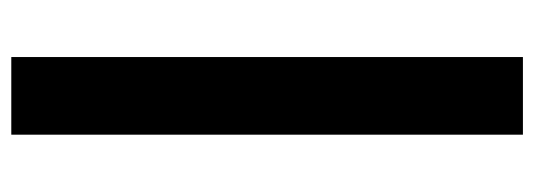

<svg xmlns="http://www.w3.org/2000/svg" viewBox="-323 -493 946 340"><g transform="rotate(90 150.0 -323.0)"><path d="M81 130V-776H218.5V130Z"/></g></svg>

Font: Outfit Thin
Style: Regular
Weight: 100
Designer: Rodrigo Fuenzalida
Foundry: fragTYPE
Version: Version 1.100;gftools[0.9.27]